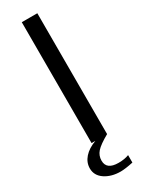

<svg xmlns="http://www.w3.org/2000/svg" viewBox="-242 -763 762 1003"><g transform="rotate(-30 139.0 -262.0)"><path d="M158.2 205.1Q102.5 205.1 64 179.2Q25.9 153.3 25.9 110.8Q25.9 74.7 51.3 45.9Q76.7 17.1 123 0H100.1V-729H193.8V0Q139.6 30.3 119.1 53.2Q99.1 75.7 99.1 106Q99.1 160.2 170.9 160.2Q208 160.2 233.9 149.9V194.8Q185.5 205.1 158.2 205.1Z"/></g></svg>

Font: Miedinger*
Style: Book
Weight: 400
Version: Version 001.000